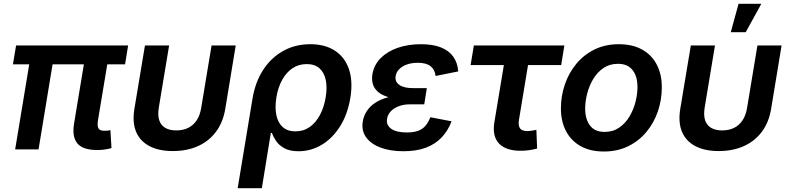

<svg xmlns="http://www.w3.org/2000/svg" viewBox="-20 -785 4149 1009"><path d="M491.7 3.4Q415 3.4 386.5 -31.5Q357.9 -66.4 369.1 -134.8L432.1 -515.6H555.2L495.1 -154.3Q490.2 -124.5 497.1 -111.1Q503.9 -97.7 528.3 -97.7Q540.5 -97.7 547.6 -98.6Q554.7 -99.6 560.1 -101.6L565.9 -6.8Q554.7 -3.4 534.9 0Q515.1 3.4 491.7 3.4ZM59.6 0 145 -515.6H267.6L182.6 0ZM47.9 -446.8 64.5 -545.9H653.3L637.2 -446.8Z M888.2 8.8Q814.5 8.8 765.1 -17.3Q715.8 -43.5 695.3 -92.5Q674.8 -141.6 686 -211.4L741.7 -545.9H868.7L814.5 -219.2Q808.1 -179.2 816.9 -152.8Q825.7 -126.5 848.6 -113Q871.6 -99.6 906.2 -99.6Q941.9 -99.6 969 -113Q996.1 -126.5 1013.7 -152.8Q1031.2 -179.2 1037.6 -219.2L1091.8 -545.9H1218.8L1163.6 -211.4Q1151.9 -142.1 1115.2 -92.8Q1078.6 -43.5 1020.8 -17.3Q962.9 8.8 888.2 8.8Z M1229 204.1 1307.1 -267.6Q1321.3 -353 1362.5 -417Q1403.8 -481 1467.3 -516.8Q1530.8 -552.7 1610.8 -552.7Q1687.5 -552.7 1739.5 -519Q1791.5 -485.4 1813.5 -422.4Q1835.4 -359.4 1821.3 -271.5Q1807.1 -184.6 1767.3 -121.3Q1727.5 -58.1 1670.9 -24.2Q1614.3 9.8 1549.3 9.8Q1502.9 9.8 1474.6 -5.9Q1446.3 -21.5 1431.2 -43.7Q1416 -65.9 1409.2 -86.4H1403.3L1356 204.1ZM1532.7 -94.7Q1575.2 -94.7 1607.7 -117.7Q1640.1 -140.6 1661.6 -181.2Q1683.1 -221.7 1691.4 -273.4Q1700.2 -324.7 1692.1 -364Q1684.1 -403.3 1659.2 -425.8Q1634.3 -448.2 1591.8 -448.2Q1549.8 -448.2 1517.3 -426.5Q1484.9 -404.8 1463.1 -365.7Q1441.4 -326.7 1432.6 -273.9Q1423.8 -220.2 1432.4 -179.7Q1440.9 -139.2 1466.1 -116.9Q1491.2 -94.7 1532.7 -94.7Z M2100.1 9.8Q2031.2 9.8 1980.2 -9.3Q1929.2 -28.3 1903.8 -63.7Q1878.4 -99.1 1886.7 -147.9Q1891.1 -174.3 1906.2 -199Q1921.4 -223.6 1949 -242.9Q1976.6 -262.2 2018.8 -273.7Q2061 -285.2 2120.1 -285.2H2217.3L2209.5 -236.8H2137.2Q2101.6 -236.8 2075.4 -226.8Q2049.3 -216.8 2033.4 -199.7Q2017.6 -182.6 2014.2 -161.1Q2008.3 -128.4 2035.4 -108.6Q2062.5 -88.9 2118.2 -88.9Q2154.3 -88.9 2178 -97.9Q2201.7 -106.9 2216.6 -124.8Q2231.4 -142.6 2241.7 -168.9L2353 -147.5Q2334 -97.2 2300.3 -62Q2266.6 -26.9 2217 -8.5Q2167.5 9.8 2100.1 9.8ZM2116.7 -263.7Q2061.5 -263.7 2024.7 -273.7Q1987.8 -283.7 1966.8 -302Q1945.8 -320.3 1939.2 -344Q1932.6 -367.7 1937 -394.5Q1945.8 -445.3 1981.4 -480.5Q2017.1 -515.6 2071.5 -534.2Q2126 -552.7 2191.9 -552.7Q2254.9 -552.7 2297.1 -535.9Q2339.4 -519 2362.1 -487.1Q2384.8 -455.1 2388.2 -409.7L2269 -385.7Q2265.6 -418.5 2243.2 -436.8Q2220.7 -455.1 2175.3 -455.1Q2127 -455.1 2095.2 -435.1Q2063.5 -415 2059.1 -383.8Q2054.7 -355.5 2078.9 -338.6Q2103 -321.8 2150.9 -321.8H2223.1L2213.9 -263.7Z M2715.8 7.3Q2638.2 7.3 2602.1 -31.2Q2565.9 -69.8 2578.1 -143.1L2627.9 -442.9H2453.1L2470.2 -545.9H2945.8L2929.2 -442.9H2754.9L2707 -153.8Q2702.6 -125 2712.6 -110.6Q2722.7 -96.2 2752 -96.2Q2760.7 -96.2 2775.1 -98.4Q2789.6 -100.6 2798.8 -102.5L2802.7 -4.4Q2781.2 1.5 2759.3 4.4Q2737.3 7.3 2715.8 7.3Z M3153.3 11.2Q3082 11.2 3031.7 -16.8Q2981.4 -44.9 2954.6 -95.9Q2927.7 -147 2927.7 -215.3Q2927.7 -280.8 2948.5 -341.3Q2969.2 -401.9 3008.5 -449.5Q3047.9 -497.1 3104.2 -524.9Q3160.6 -552.7 3231.9 -552.7Q3303.2 -552.7 3353.8 -524.9Q3404.3 -497.1 3431.2 -446Q3458 -395 3458 -326.2Q3458 -260.3 3437.3 -199.7Q3416.5 -139.2 3377 -91.6Q3337.4 -43.9 3281 -16.4Q3224.6 11.2 3153.3 11.2ZM3157.2 -91.8Q3201.2 -91.8 3233.9 -114.3Q3266.6 -136.7 3287.8 -172.4Q3309.1 -208 3319.6 -249.3Q3330.1 -290.5 3330.1 -328.1Q3330.1 -363.8 3319.1 -391.1Q3308.1 -418.5 3285.6 -434.1Q3263.2 -449.7 3228 -449.7Q3184.1 -449.7 3151.4 -427.5Q3118.7 -405.3 3097.4 -369.6Q3076.2 -334 3065.7 -292.7Q3055.2 -251.5 3055.2 -213.4Q3055.2 -160.2 3080.1 -126Q3105 -91.8 3157.2 -91.8Z M3756.8 8.8Q3683.1 8.8 3633.8 -17.3Q3584.5 -43.5 3564 -92.5Q3543.5 -141.6 3554.7 -211.4L3610.4 -545.9H3737.3L3683.1 -219.2Q3676.8 -179.2 3685.5 -152.8Q3694.3 -126.5 3717.3 -113Q3740.2 -99.6 3774.9 -99.6Q3810.5 -99.6 3837.6 -113Q3864.7 -126.5 3882.3 -152.8Q3899.9 -179.2 3906.2 -219.2L3960.4 -545.9H4087.4L4032.2 -211.4Q4020.5 -142.1 3983.9 -92.8Q3947.3 -43.5 3889.4 -17.3Q3831.5 8.8 3756.8 8.8ZM3820.3 -615.7 3861.3 -765.1H3981L3898.9 -615.7Z"/></svg>

Font: Inter SemiBold
Style: Italic
Weight: 600
Italic angle: -9.3988°
Designer: Rasmus Andersson
Foundry: rsms
Version: Version 4.001;git-66647c0bb